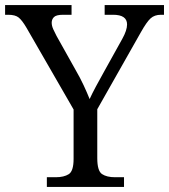

<svg xmlns="http://www.w3.org/2000/svg" viewBox="-26 -734 664 754"><path d="M158 0V-38H193Q225 -38 244 -50Q263 -62 263 -110V-304L78 -625Q61 -654 47.5 -665Q34 -676 6 -676H-6V-714H255V-676H222Q195 -676 186 -667Q177 -658 177 -645Q177 -633 183 -619.5Q189 -606 196 -593L271 -459Q289 -428 302.5 -399Q316 -370 326 -345Q335 -365 350.5 -394Q366 -423 384 -455L454 -581Q473 -615 473 -638Q473 -676 418 -676H385V-714H618V-676H606Q581 -676 565.5 -662Q550 -648 527 -607L356 -305V-113Q356 -63 374.5 -50.5Q393 -38 426 -38H461V0Z"/></svg>

Font: Noto Serif Hentaigana
Style: Regular
Weight: 400
Designer: Kazuhiro Yamada
Foundry: nipponia
Version: Version 1.000; ttfautohint (v1.8.4.7-5d5b)